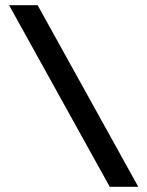

<svg xmlns="http://www.w3.org/2000/svg" viewBox="-20 -720 568 740"><path d="M15 -700H125L513 0H403Z"/></svg>

Font: Jost* Medium
Style: Regular
Weight: 500
Version: Version 3.7